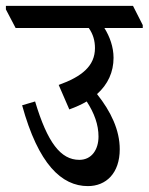

<svg xmlns="http://www.w3.org/2000/svg" viewBox="-61 -644 504 651"><path d="M237 -13C299 -13 345 -57 345 -138C345 -203 315 -266 268 -325C305 -358 324 -400 324 -448C324 -485 311 -520 293 -549H423V-559L390 -624H-41V-612L-8 -549H240C255 -528 261 -505 261 -481C261 -420 216 -384 138 -356L174 -273C196 -281 216 -290 233 -300C259 -260 273 -221 273 -181C273 -137 250 -102 208 -102C145 -102 100 -160 58 -300L14 -287C69 -87 148 -13 237 -13Z"/></svg>

Font: Noto Serif Devanagari ExtraCondensed Medium
Style: Regular
Weight: 500
Width: 2
Designer: Universal Thirst, Indian Type Foundry and the Monotype Design Team
Foundry: Monotype Imaging Inc.
Version: Version 2.004